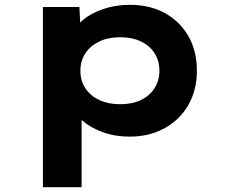

<svg xmlns="http://www.w3.org/2000/svg" viewBox="-20 -561 938 801"><path d="M159 220V-531.7H311.2L317.5 -411.9L287.2 -420.9Q294.7 -451.8 327.7 -479Q360.6 -506.2 411.2 -523.5Q461.7 -540.9 522.2 -540.9Q605.3 -540.9 668.3 -506.1Q731.3 -471.3 766.3 -409.5Q801.4 -347.6 801.4 -265.9Q801.4 -185.1 765.8 -123.1Q730.1 -61 666.6 -26Q603 9 520.6 9Q459.2 9 408.7 -9.6Q358.2 -28.1 324.9 -56.8Q291.6 -85.6 283.5 -117L320.4 -131V220ZM481.2 -126.2Q531.4 -126.2 567.7 -143.7Q604.1 -161.1 624.5 -192.8Q645 -224.5 645 -265.9Q645 -307.8 624.7 -339.2Q604.5 -370.6 567.7 -388.2Q530.9 -405.7 481.2 -405.7Q431.5 -405.7 394.2 -387.9Q356.9 -370 336.1 -338.6Q315.4 -307.3 315.4 -265.9Q315.4 -224.5 336.1 -192.8Q356.9 -161.1 394.2 -143.7Q431.5 -126.2 481.2 -126.2Z"/></svg>

Font: Lexend Mega
Style: Regular
Weight: 400
Designer: Bonnie Shaver-Troup, Thomas Jockin
Foundry: Lexend
Version: Version 1.007